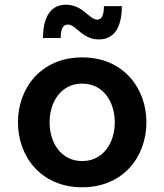

<svg xmlns="http://www.w3.org/2000/svg" viewBox="-20 -783 696 813"><path d="M399 -616C478 -616 496 -692 496 -757H420C420 -721 412 -700 392 -700C357 -700 332 -763 259 -763C180 -763 162 -686 162 -622H237C237 -657 245 -679 267 -679C303 -679 327 -616 399 -616ZM328 10C503 10 600 -121 600 -265C600 -409 503 -540 328 -540C153 -540 56 -409 56 -265C56 -121 153 10 328 10ZM328 -101C239 -101 190 -178 190 -265C190 -352 239 -429 328 -429C417 -429 466 -352 466 -265C466 -178 417 -101 328 -101Z"/></svg>

Font: Be Vietnam Pro SemiBold
Style: Regular
Weight: 600
Designer: Lam Bao, Tony Le, Vietanh Nguyen
Foundry: Yellow Type Foundry
Version: Version 1.002